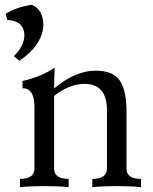

<svg xmlns="http://www.w3.org/2000/svg" viewBox="-20 -775 632 795"><path d="M60.1 -523.4 37.1 -542.5Q81.1 -584.5 81.1 -631.3Q77.6 -689.5 9.8 -692.4L3.9 -718.3Q44.4 -744.1 110.4 -755.4Q159.7 -736.8 159.7 -667Q152.3 -585 60.1 -523.4ZM564 0Q523.4 -4.4 464.4 -4.4Q405.3 -4.4 362.3 0V-34.2Q422.4 -34.2 422.9 -76.7V-317.9Q422.9 -427.7 330.1 -427.7Q267.6 -427.7 204.1 -377.9V-76.7Q204.1 -34.2 264.2 -34.2V0Q223.6 -4.4 164.6 -4.4Q105.5 -4.4 62.5 0V-34.2Q122.6 -34.2 122.6 -76.7V-334.5Q122.1 -409.7 73.2 -409.7V-439.5Q153.3 -458 206.5 -495.1Q204.1 -448.7 204.1 -408.7Q291.5 -482.4 376.5 -482.4Q447.8 -482.4 475.8 -441.7Q503.9 -400.9 503.9 -311.5V-76.7Q503.9 -34.2 564 -34.2Z"/></svg>

Font: Almanac
Style: Regular
Weight: 400
Designer: Eden's Almanac
Version: Version 3.501;March 28, 2021;FontCreator 13.0.0.2683 64-bit